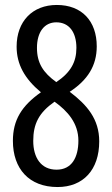

<svg xmlns="http://www.w3.org/2000/svg" viewBox="-20 -744 451 774"><path d="M212 10C316 10 380 -60 380 -174C380 -264 331 -321 261 -374C333 -421 370 -479 370 -557C370 -659 310 -724 209 -724C111 -724 47 -658 47 -556C47 -485 79 -427 145 -372C67 -317 32 -260 32 -176C32 -64 97 10 212 10ZM207 -413C154 -451 129 -490 129 -551C129 -615 159 -654 207 -654C258 -654 288 -615 288 -551C288 -494 265 -452 207 -413ZM208 -60C145 -60 114 -109 114 -176C114 -245 137 -290 200 -334C253 -296 296 -247 296 -177C296 -109 269 -60 208 -60Z"/></svg>

Font: Noto Sans Gurmukhi UI ExtraCondensed
Style: Regular
Weight: 400
Width: 2
Designer: Jelle Bosma - Monotype Design Team
Foundry: Monotype Imaging Inc.
Version: Version 2.004